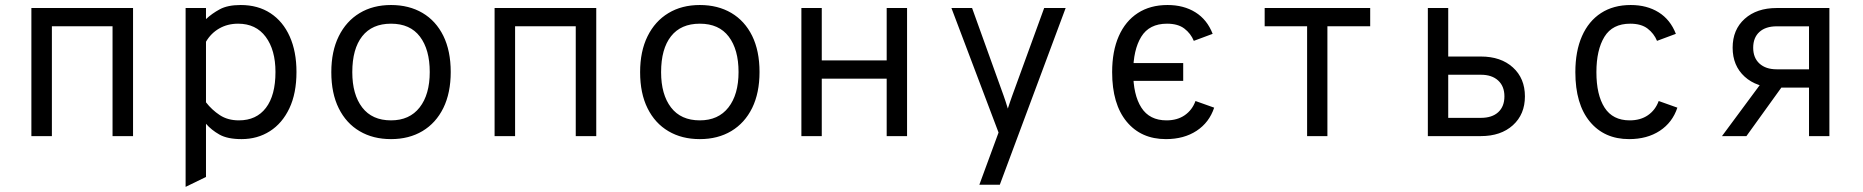

<svg xmlns="http://www.w3.org/2000/svg" viewBox="-20 -543 7432 766"><path d="M105.2 0V-511H510.8V0H429V-438.2H187V0Z M720.5 202.5V-511H801.8V-466.8Q825.6 -489.1 857.1 -506.1Q888.5 -523 940.2 -523Q1009.4 -523 1059.2 -490.2Q1109.1 -457.4 1135.9 -397.4Q1162.8 -337.4 1162.8 -255.8Q1162.8 -170.6 1134.5 -110.9Q1106.2 -51.1 1056.7 -19.6Q1007.1 12 943.5 12Q887.6 12 855.4 -6.2Q823.1 -24.5 801.8 -49.2V163ZM933.2 -62.8Q1002.9 -62.8 1040.9 -112.7Q1079 -162.6 1079 -255.8Q1079 -343.5 1040.1 -396Q1001.1 -448.5 930 -448.5Q887.9 -448.5 854.8 -429.5Q821.6 -410.5 801.8 -376.5V-134.8Q825.2 -104.6 856.9 -83.7Q888.5 -62.8 933.2 -62.8Z M1540 12Q1468.2 12 1414.8 -19.6Q1361.2 -51.1 1331.5 -110.9Q1301.8 -170.6 1301.8 -255Q1301.8 -338.4 1331.5 -398.4Q1361.2 -458.5 1414.8 -490.8Q1468.2 -523 1540 -523Q1611.9 -523 1665.6 -491.4Q1719.2 -459.8 1748.8 -399.9Q1778.2 -340 1778.2 -255.8Q1778.2 -172.2 1748.8 -112.2Q1719.2 -52.2 1665.6 -20.1Q1611.9 12 1540 12ZM1540 -62.8Q1613.9 -62.8 1654.2 -114.4Q1694.5 -166 1694.5 -255.8Q1694.5 -345.2 1655.4 -396.9Q1616.4 -448.5 1540 -448.5Q1464.5 -448.5 1425 -398.2Q1385.5 -348 1385.5 -255Q1385.5 -166 1425 -114.4Q1464.5 -62.8 1540 -62.8Z M1953.2 0V-511H2358.8V0H2277V-438.2H2035V0Z M2772 12Q2700.2 12 2646.8 -19.6Q2593.2 -51.1 2563.5 -110.9Q2533.8 -170.6 2533.8 -255Q2533.8 -338.4 2563.5 -398.4Q2593.2 -458.5 2646.8 -490.8Q2700.2 -523 2772 -523Q2843.9 -523 2897.6 -491.4Q2951.2 -459.8 2980.8 -399.9Q3010.2 -340 3010.2 -255.8Q3010.2 -172.2 2980.8 -112.2Q2951.2 -52.2 2897.6 -20.1Q2843.9 12 2772 12ZM2772 -62.8Q2845.9 -62.8 2886.2 -114.4Q2926.5 -166 2926.5 -255.8Q2926.5 -345.2 2887.4 -396.9Q2848.4 -448.5 2772 -448.5Q2696.5 -448.5 2657 -398.2Q2617.5 -348 2617.5 -255Q2617.5 -166 2657 -114.4Q2696.5 -62.8 2772 -62.8Z M3177.2 0V-511H3258.5V-302H3517.5V-511H3598.8V0H3517.5V-229.2H3258.5V0Z M3887.2 194 3963.8 -14.2 3775.8 -511H3858.2L3984.2 -160.8Q3988.2 -149.4 3992.4 -136.7Q3996.6 -124 4000.8 -109.8Q4005.1 -123.1 4009.5 -135.9Q4013.9 -148.6 4018.2 -160.8L4145.8 -511H4231.5L3968.8 194Z M4631.5 12Q4532.4 12 4474.7 -57.9Q4417 -127.9 4417 -255Q4417 -338.9 4443.5 -398.9Q4470 -458.9 4519.4 -490.9Q4568.9 -523 4638 -523Q4702.5 -523 4749.2 -493.9Q4795.9 -464.9 4818 -408L4742.8 -380Q4730.6 -409.5 4705.1 -429Q4679.5 -448.5 4636 -448.5Q4565 -448.5 4533 -396.2Q4501 -343.9 4501 -255Q4501 -164.5 4533.6 -113.6Q4566.1 -62.8 4634 -62.8Q4677 -62.8 4706.7 -83.4Q4736.4 -104 4749.5 -140L4824 -113.5Q4804.5 -54.5 4754 -21.2Q4703.5 12 4631.5 12ZM4458.2 -220.5V-291.5H4700.5V-220.5Z M5194.8 0V-438.2H5025.5V-511H5446.5V-438.2H5275.8V0Z M5676.5 0V-511H5757.8V-317.5H5888Q5967.9 -317.5 6015.8 -274Q6063.8 -230.5 6063.8 -158.5Q6063.8 -86.8 6015.8 -43.4Q5967.8 0 5888 0ZM5757.8 -72.8H5888.2Q5932.8 -72.8 5957.4 -95.5Q5982 -118.2 5982 -158.5Q5982 -198.9 5957 -221.8Q5932 -244.8 5888.2 -244.8H5757.8Z M6479.5 12Q6380.4 12 6322.7 -57.9Q6265 -127.9 6265 -255Q6265 -338.9 6291.5 -398.9Q6318 -458.9 6367.4 -490.9Q6416.9 -523 6486 -523Q6550.5 -523 6597.2 -493.9Q6643.9 -464.9 6666 -408L6590.8 -380Q6578.6 -409.5 6553.1 -429Q6527.5 -448.5 6484 -448.5Q6413 -448.5 6381 -396.2Q6349 -343.9 6349 -255Q6349 -164.5 6381.6 -113.6Q6414.1 -62.8 6482 -62.8Q6525 -62.8 6554.7 -83.4Q6584.4 -104 6597.5 -140L6672 -113.5Q6652.5 -54.5 6602 -21.2Q6551.5 12 6479.5 12Z M7197.2 0V-193.5H7068.2Q6988.4 -193.5 6940.4 -237.2Q6892.5 -280.9 6892.5 -352.6Q6892.5 -424.8 6940.6 -467.9Q6988.6 -511 7068.2 -511H7278.5V0ZM6850 0 7021 -231H7113.8L6947.5 0ZM7068.2 -266.5H7197.2V-438H7068.2Q7024.2 -438 6999.3 -415.5Q6974.5 -392.9 6974.5 -352.5Q6974.5 -312.3 6999.6 -289.4Q7024.7 -266.5 7068.2 -266.5Z"/></svg>

Font: Overpass Mono Light
Style: Regular
Weight: 300
Monospace: yes
Designer: Delve Withrington, Dave Bailey
Foundry: Delve Fonts LLC
Version: Version 4.000